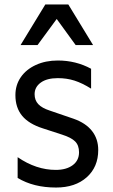

<svg xmlns="http://www.w3.org/2000/svg" viewBox="-20 -828 506 860"><path d="M59 -31V-124Q142 -67 230 -67Q277 -67 305.5 -88Q334 -109 334 -146Q334 -177 316.5 -194.5Q299 -212 258 -225L172 -253Q109 -273 79 -309.5Q49 -346 49 -402Q49 -447 73 -482Q97 -517 140.5 -537Q184 -557 239 -557Q320 -557 388 -520V-431Q348 -456 313.5 -467Q279 -478 239 -478Q190 -478 162.5 -458Q135 -438 135 -406Q135 -379 151.5 -361.5Q168 -344 202 -333L310 -296Q364 -277 392 -241.5Q420 -206 420 -156Q420 -80 368.5 -34Q317 12 231 12Q130 12 59 -31ZM397 -626H319L234 -743L148 -626H72L183 -808H286Z"/></svg>

Font: Application
Style: Regular
Weight: 400
Designer: Wei Huang
Foundry: Wei Huang
Version: Version 0.012